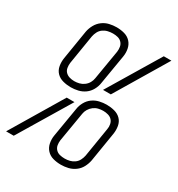

<svg xmlns="http://www.w3.org/2000/svg" viewBox="-199 -858 907 981"><g transform="rotate(30 254.5 -367.5)"><path d="M152 -360Q128 -360 105.5 -366Q83 -372 68 -387.5Q53 -403 49 -426Q45 -449 49 -473L77 -645Q81 -666 92 -686Q103 -706 121 -719.5Q139 -733 160.5 -738Q182 -743 203 -743Q227 -743 249 -737Q271 -731 286 -715Q301 -699 305.5 -676Q310 -653 306 -630L277 -457Q274 -436 263 -416Q252 -396 234 -383Q216 -370 194.5 -365Q173 -360 152 -360ZM302 -431 485 -735H530L348 -431ZM152 -396Q166 -396 180.5 -399.5Q195 -403 208 -412.5Q221 -422 228.5 -435.5Q236 -449 238 -463L267 -636Q269 -651 266.5 -665Q264 -679 254.5 -689Q245 -699 231.5 -702.5Q218 -706 203 -706Q188 -706 173 -702.5Q158 -699 145.5 -690Q133 -681 126 -667.5Q119 -654 116 -639L88 -467Q86 -452 88.5 -437.5Q91 -423 100.5 -413.5Q110 -404 123.5 -400Q137 -396 152 -396ZM306 8Q282 8 260 2Q238 -4 223 -20Q208 -36 203.5 -59Q199 -82 203 -105L232 -278Q235 -299 246 -319Q257 -339 275 -352Q293 -365 314.5 -370Q336 -375 357 -375Q381 -375 403.5 -369Q426 -363 441 -347.5Q456 -332 460 -309Q464 -286 460 -262L432 -90Q428 -69 417.5 -49Q407 -29 388.5 -15.5Q370 -2 348.5 3Q327 8 306 8ZM307 -29Q322 -29 336.5 -32.5Q351 -36 363.5 -45Q376 -54 383 -67.5Q390 -81 393 -96L421 -268Q424 -283 421 -297.5Q418 -312 409 -321.5Q400 -331 386 -335Q372 -339 357 -339Q343 -339 328.5 -335.5Q314 -332 301.5 -322.5Q289 -313 281 -299.5Q273 -286 271 -272L242 -99Q240 -84 242.5 -70Q245 -56 254.5 -46Q264 -36 278 -32.5Q292 -29 307 -29ZM-21 0 161 -304H207L24 0Z"/></g></svg>

Font: Iosevka Curly Extralight
Style: Italic
Weight: 200
Italic angle: -9°
Monospace: yes
Designer: Belleve Invis
Foundry: Belleve Invis
Version: Version 22.1.2; ttfautohint (v1.8.4)